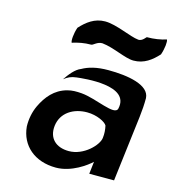

<svg xmlns="http://www.w3.org/2000/svg" viewBox="-108 -803 815 905"><g transform="rotate(15 299.5 -350.0)"><path d="M242 -467C215 -457 190 -425 172 -398C190 -412 205 -420 232 -423C267 -427 488 -453 460 -332C451 -294 347 -351 274 -357C248 -359 228 -359 205 -353C145 -337 110 -293 86 -243C71 -211 64 -176 65 -139C73 -48 143 13 247 13C323 13 392 -39 414 -60L407 0H528L567 -320C571 -353 573 -383 573 -413C570 -477 464 -495 368 -495C311 -495 272 -484 242 -467ZM286 -78C222 -78 184 -115 191 -176C199 -243 258 -277 323 -277C371 -277 414 -255 422 -239C426 -221 428 -200 425 -179C421 -144 359 -78 286 -78ZM503 -692C500 -692 487 -669 467 -670C425 -674 350 -713 294 -713C243 -713 206 -684 175 -650C164 -618 162 -584 167 -575C196 -584 224 -590 259 -590C267 -590 284 -611 308 -610C366 -604 428 -569 470 -569C521 -569 557 -597 588 -631C599 -663 602 -697 597 -706C568 -697 538 -692 503 -692Z"/></g></svg>

Font: Bluebird
Style: Obl
Weight: 400
Designer: Jasper
Foundry: Cannot Into Space Fonts
Version: Version 0.98